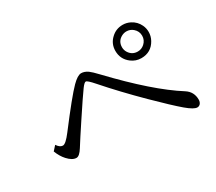

<svg xmlns="http://www.w3.org/2000/svg" viewBox="-115 -988 1230 1091"><g transform="rotate(-30 500.0 -442.5)"><path d="M100.1 -353Q117.2 -327.1 136.7 -327.1Q155.3 -327.1 194.3 -378.4Q322.3 -546.4 370.6 -594.7Q407.7 -631.8 430.7 -631.8Q452.6 -631.8 474.6 -616.2Q490.2 -605 521.5 -571.8Q736.3 -345.7 892.1 -247.1Q935.1 -219.7 935.1 -168Q935.1 -151.9 926.3 -141.6Q918 -132.8 906.7 -132.8Q884.8 -132.8 838.4 -171.9Q786.6 -215.8 685.1 -315.9Q569.8 -429.7 476.1 -536.6Q440.4 -577.6 430.2 -577.6Q420.9 -577.6 401.9 -551.8Q375 -515.1 300.3 -401.9Q238.8 -309.1 212.4 -266.6Q188.5 -228 168.5 -228Q141.6 -228 112.3 -260.3Q89.4 -285.2 74.2 -324.2ZM772.9 -752Q797.9 -752 821.3 -740.2Q855 -723.1 871.1 -689Q881.3 -667.5 881.3 -643.1Q881.3 -615.7 867.7 -590.8Q836.4 -534.2 771.5 -534.2Q735.4 -534.2 706.1 -556.6Q663.1 -589.4 663.1 -643.6Q663.1 -690.4 697.3 -722.2Q728.5 -752 772.9 -752ZM772 -709Q756.3 -709 741.2 -701.2Q706.1 -682.6 706.1 -642.6Q706.1 -624 716.3 -607.9Q736.3 -577.1 772.5 -577.1Q797.4 -577.1 816.4 -594.2Q838.4 -614.3 838.4 -643.1Q838.4 -672.9 815.4 -692.9Q796.9 -709 772 -709Z"/></g></svg>

Font: BIZ UDMincho
Style: Regular
Weight: 400
Monospace: yes
Designer: TypeBank Co., Ltd.
Foundry: Morisawa Inc.
Version: Version 1.06